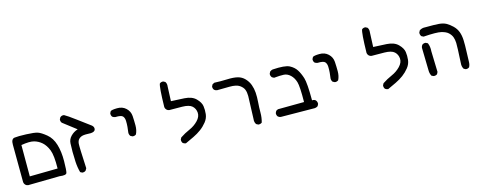

<svg xmlns="http://www.w3.org/2000/svg" viewBox="-31 -1110 4562 1834"><g transform="rotate(-15 2250.0 -193.0)"><path d="M86 109Q70 107 59.5 96Q49 85 47 69L45 -302Q44 -359 78.5 -363.5Q113 -368 193.5 -365Q274 -362 305.5 -351.5Q337 -341 386 -301Q435 -261 456.5 -189.5Q478 -118 477 -24.5Q476 69 469 91Q462 113 397 104ZM399 28Q401 -103 379.5 -156.5Q358 -210 324.5 -239.5Q291 -269 248.5 -280.5Q206 -292 123 -278V32Z M617 127 598 117Q584 66 581 11Q578 -44 578 -88Q578 -132 580 -172Q582 -212 611.5 -242Q641 -272 681 -284L551 -384Q539 -398 541 -419L551 -438Q567 -453 590 -449Q619 -434 700.5 -373Q782 -312 823 -282Q843 -264 838 -241.5Q833 -219 794 -216Q733 -219 710.5 -213.5Q688 -208 673 -192.5Q658 -177 655.5 -148Q653 -119 664 96L652 117Q638 129 617 127Z M1171 -83 1151 -93Q1139 -109 1140 -128Q1144 -155 1146.5 -183.5Q1149 -212 1148 -242Q1147 -272 1132 -289Q1117 -306 1059 -304Q1043 -306 1031 -315Q1019 -329 1021 -351L1031 -370Q1043 -380 1096 -381Q1149 -382 1183.5 -349.5Q1218 -317 1221 -270.5Q1224 -224 1224 -177Q1224 -130 1206 -93Q1192 -81 1171 -83Z M1645 113Q1629 111 1617 102Q1605 88 1607 66L1617 47Q1662 17 1711.5 -4.5Q1761 -26 1797 -63.5Q1833 -101 1830 -141Q1827 -181 1799 -207Q1771 -233 1701 -234Q1631 -235 1574 -235Q1558 -237 1547.5 -248Q1537 -259 1535 -274Q1539 -476 1553 -504Q1567 -516 1588 -514L1607 -504Q1621 -484 1617 -457L1611 -313Q1669 -311 1743 -306.5Q1817 -302 1855.5 -263Q1894 -224 1899.5 -186.5Q1905 -149 1900.5 -108Q1896 -67 1868.5 -32.5Q1841 2 1806.5 27.5Q1772 53 1730.5 73Q1689 93 1645 113Z M2360 119 2341 109Q2325 88 2329 57Q2337 -133 2337 -169.5Q2337 -206 2327 -232.5Q2317 -259 2286 -280.5Q2255 -302 2188 -301.5Q2121 -301 2064 -300Q2048 -302 2037 -312Q2025 -326 2027 -347L2037 -366L2057 -376Q2119 -373 2183 -375.5Q2247 -378 2287 -368Q2327 -358 2355.5 -328Q2384 -298 2397.5 -261Q2411 -224 2414 -182Q2417 -140 2413 -88Q2409 -36 2409 14Q2409 64 2396 109Q2381 121 2360 119Z M2923 107 2586 104Q2570 102 2559 92Q2547 78 2549 56L2559 36L2578 26L2837 24Q2839 -130 2825.5 -175Q2812 -220 2782.5 -248Q2753 -276 2717.5 -278Q2682 -280 2621 -274L2602 -284Q2588 -300 2590 -321L2600 -341Q2612 -351 2627 -354Q2751 -362 2794 -339.5Q2837 -317 2859.5 -282Q2882 -247 2898.5 -195.5Q2915 -144 2915 28Q2936 26 2950 38Q2964 54 2962 76L2952 96Q2939 105 2923 107Z M3171 -83 3151 -93Q3139 -109 3140 -128Q3144 -155 3146.5 -183.5Q3149 -212 3148 -242Q3147 -272 3132 -289Q3117 -306 3059 -304Q3043 -306 3031 -315Q3019 -329 3021 -351L3031 -370Q3043 -380 3096 -381Q3149 -382 3183.5 -349.5Q3218 -317 3221 -270.5Q3224 -224 3224 -177Q3224 -130 3206 -93Q3192 -81 3171 -83Z M3645 113Q3629 111 3617 102Q3605 88 3607 66L3617 47Q3662 17 3711.5 -4.5Q3761 -26 3797 -63.5Q3833 -101 3830 -141Q3827 -181 3799 -207Q3771 -233 3701 -234Q3631 -235 3574 -235Q3558 -237 3547.5 -248Q3537 -259 3535 -274Q3539 -476 3553 -504Q3567 -516 3588 -514L3607 -504Q3621 -484 3617 -457L3611 -313Q3669 -311 3743 -306.5Q3817 -302 3855.5 -263Q3894 -224 3899.5 -186.5Q3905 -149 3900.5 -108Q3896 -67 3868.5 -32.5Q3841 2 3806.5 27.5Q3772 53 3730.5 73Q3689 93 3645 113Z M4411 121 4392 111Q4376 86 4380 51Q4389 -111 4387.5 -145Q4386 -179 4377 -203.5Q4368 -228 4345.5 -249.5Q4323 -271 4277 -282Q4231 -293 4102 -284L4082 -294Q4070 -310 4072 -331L4082 -351Q4107 -369 4141 -366Q4232 -367 4274.5 -363.5Q4317 -360 4345.5 -344.5Q4374 -329 4403.5 -300.5Q4433 -272 4446.5 -236Q4460 -200 4462 -152.5Q4464 -105 4461 -38Q4458 29 4458 58.5Q4458 88 4446 111Q4432 123 4411 121ZM4098 105 4078 96Q4064 71 4064 41Q4064 11 4059 -185Q4061 -201 4070 -212Q4084 -224 4105 -222L4125 -212Q4141 -175 4137 -130L4143 76L4133 96Q4119 107 4098 105Z"/></g></svg>

Font: NaniFont Regular
Style: Regular
Weight: 400
Designer: Nanigashitei
Version: Version 1.036